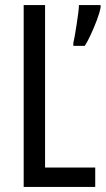

<svg xmlns="http://www.w3.org/2000/svg" viewBox="-20 -734 415 754"><path d="M73 0V-714H157V-76H354V0ZM375 -704Q371 -683 360 -654Q349 -625 336.5 -598Q324 -571 313 -554H268V-565Q270 -573 273.5 -592.5Q277 -612 280.5 -635.5Q284 -659 287 -680.5Q290 -702 290 -714H375Z"/></svg>

Font: Noto Sans Khmer ExtraCondensed
Style: Regular
Weight: 400
Width: 2
Designer: Danh Hong and the Monotype Design Team
Foundry: Monotype Imaging Inc.
Version: Version 2.004; ttfautohint (v1.8.4.7-5d5b)